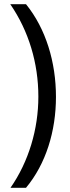

<svg xmlns="http://www.w3.org/2000/svg" viewBox="-20 -738 334 916"><path d="M247 -276C247 -441 199 -601 104 -718H29C117 -590 163 -437 163 -277C163 -122 117 33 30 158H104C199 44 247 -112 247 -276Z"/></svg>

Font: Noto Sans Lao Condensed
Style: Regular
Weight: 400
Width: 3
Designer: Monotype Design Team
Foundry: Monotype Imaging Inc.
Version: Version 2.004